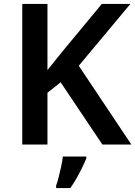

<svg xmlns="http://www.w3.org/2000/svg" viewBox="-20 -734 687 975"><path d="M647 0H500L288 -316L221 -263V0H93V-714H221V-378Q241 -403 262 -429Q283 -455 304 -481L497 -714H642L380 -400ZM418 71Q410 91 397.5 116.5Q385 142 370 169Q355 196 337 221H265V208Q272 190 278.5 163.5Q285 137 291 109.5Q297 82 299 61H418Z"/></svg>

Font: Noto Sans Hebrew SemiBold
Style: Regular
Weight: 600
Designer: Monotype Design Team
Foundry: Monotype Imaging Inc.
Version: Version 2.003